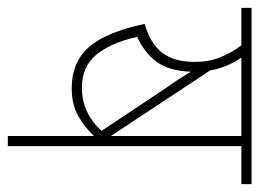

<svg xmlns="http://www.w3.org/2000/svg" viewBox="-106 -556 662 490"><g transform="rotate(90 225.0 -311.0)"><path d="M353 -596V0H327V-220Q307 -198 277.5 -180.5Q248 -163 205 -163Q139 -163 100.5 -206.5Q62 -250 41 -349Q92 -364 115 -394.5Q138 -425 138 -477Q138 -513 126.5 -541.5Q115 -570 96 -596H0V-622H450V-596ZM327 -596H127Q139 -579 147.5 -558.5Q156 -538 160 -516L327 -263ZM201 -409Q189 -425 180 -439.5Q171 -454 163 -467Q161 -411 137.5 -379.5Q114 -348 74 -330Q89 -263 119.5 -226Q150 -189 204 -189Q268 -189 314 -239Z"/></g></svg>

Font: Noto Sans Devanagari UI Condensed Thin
Style: Regular
Weight: 100
Width: 3
Designer: Jelle Bosma - Monotype Design Team
Foundry: Monotype Imaging Inc.
Version: Version 2.004; ttfautohint (v1.8.4.7-5d5b)